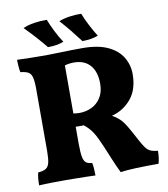

<svg xmlns="http://www.w3.org/2000/svg" viewBox="-93 -940 896 1027"><g transform="rotate(-10 354.5 -426.5)"><path d="M479 9Q460 -30 445 -66.5Q430 -103 414 -141Q393 -191 375.5 -219.5Q358 -248 328 -272Q307 -271 284 -272V-179Q284 -130 289 -106.5Q294 -83 305.5 -75Q317 -67 337 -66Q340 -56 341.5 -36Q343 -16 343 3Q324 2 294 1.5Q264 1 234 0.5Q204 0 183 0Q146 0 107 0.5Q68 1 37 3Q37 -39 44 -66Q71 -68 85.5 -76.5Q100 -85 105.5 -107Q111 -129 111 -172V-507Q111 -549 105.5 -570.5Q100 -592 85.5 -600Q71 -608 43 -611Q40 -625 38.5 -647Q37 -669 37 -679Q63 -678 105.5 -677Q148 -676 195 -676Q227 -676 280 -678Q333 -680 392 -680Q476 -680 529 -655.5Q582 -631 607.5 -589Q633 -547 633 -497Q633 -414 591.5 -363.5Q550 -313 485 -296Q509 -283 526 -266.5Q543 -250 560 -221Q577 -192 603 -143Q618 -115 629.5 -99.5Q641 -84 656 -77.5Q671 -71 695 -69Q695 -32 686 0Q618 0 564.5 2Q511 4 479 9ZM334 -612Q307 -612 284 -605V-344Q303 -341 317 -341Q352 -341 383 -355.5Q414 -370 433.5 -400.5Q453 -431 453 -477Q453 -541 422 -576.5Q391 -612 334 -612ZM399 -717Q375 -749 349.5 -780.5Q324 -812 296 -843Q320 -853 353.5 -858Q387 -863 418 -862Q429 -833 447.5 -797Q466 -761 485 -731Q466 -724 445.5 -720.5Q425 -717 399 -717ZM212 -717Q186 -749 159 -779Q132 -809 101 -840Q127 -852 162.5 -857.5Q198 -863 231 -862Q242 -833 260 -797Q278 -761 298 -731Q279 -724 258.5 -720.5Q238 -717 212 -717Z"/></g></svg>

Font: Vollkorn ExtraBold
Style: Regular
Weight: 800
Designer: Friedrich Althausen
Foundry: Friedrich Althausen
Version: Version 5.000; ttfautohint (v1.8.3)